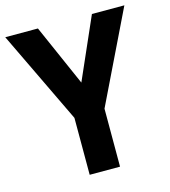

<svg xmlns="http://www.w3.org/2000/svg" viewBox="-107 -800 783 886"><g transform="rotate(-15 284.5 -357.0)"><path d="M285 -421 414 -714H569L357 -277V0H212V-272L0 -714H156Z"/></g></svg>

Font: Noto Sans SemiCondensed
Style: Bold
Weight: 700
Width: 4
Designer: Monotype Design Team
Foundry: Monotype Imaging Inc.
Version: Version 2.013; ttfautohint (v1.8.4.7-5d5b)